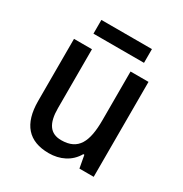

<svg xmlns="http://www.w3.org/2000/svg" viewBox="-163 -810 898 944"><g transform="rotate(30 285.5 -338.5)"><path d="M429 -687H142V-609H429ZM495 -539H393V-263C393 -141 363 -76 266 -76C203 -76 174 -118 174 -205V-539H72V-187C72 -56 130 10 245 10C307 10 364 -16 395 -71H401L414 0H495Z"/></g></svg>

Font: Noto Sans SemiCondensed Medium
Style: Regular
Weight: 500
Width: 4
Designer: Monotype Design Team
Foundry: Monotype Imaging Inc.
Version: Version 2.013